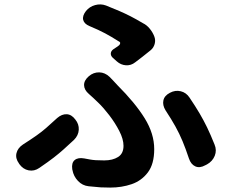

<svg xmlns="http://www.w3.org/2000/svg" viewBox="-20 -802 1040 869"><path d="M491 -540Q481 -549 481.5 -560Q482 -571 493 -579Q501 -584 508 -589Q515 -594 519 -597Q524 -602 524 -607Q524 -612 517 -615Q484 -636 456 -651Q428 -666 385 -684Q361 -694 356.5 -712Q352 -730 369 -752Q385 -772 410.5 -779Q436 -786 460 -777Q495 -763 520.5 -752Q546 -741 570.5 -728.5Q595 -716 627 -697Q644 -689 657.5 -672.5Q671 -656 678 -638Q685 -621 680 -603Q675 -585 661 -574Q645 -561 624 -544.5Q603 -528 592 -520Q573 -505 550 -506.5Q527 -508 509 -524ZM307 -36Q303 -65 318 -77.5Q333 -90 361 -85Q377 -82 388 -80Q399 -78 413.5 -77Q428 -76 452 -76Q490 -76 514.5 -91.5Q539 -107 539 -142Q539 -172 520 -209Q501 -246 474.5 -280.5Q448 -315 425 -337Q416 -346 402.5 -358.5Q389 -371 382 -377Q361 -395 360.5 -416.5Q360 -438 382 -457Q403 -475 429 -474.5Q455 -474 476 -454Q481 -449 492 -437.5Q503 -426 511 -417Q592 -336 635 -266.5Q678 -197 678 -127Q678 -60 649.5 -22Q621 16 576 31.5Q531 47 479 47Q451 47 435.5 46Q420 45 408.5 43.5Q397 42 381 41Q353 38 333 17Q313 -4 308 -32ZM909 -54Q884 -40 864 -49Q844 -58 835 -85Q820 -130 806 -163.5Q792 -197 774 -229.5Q756 -262 729 -303Q715 -326 719.5 -347.5Q724 -369 749 -382Q773 -395 798 -389Q823 -383 838 -360Q865 -320 883.5 -288.5Q902 -257 917.5 -225Q933 -193 951 -148Q962 -122 952 -97Q942 -72 917 -58ZM321 -261Q338 -240 336.5 -214.5Q335 -189 315 -169Q288 -144 268 -126Q248 -108 223.5 -89Q199 -70 158 -42Q135 -26 109.5 -31Q84 -36 67 -60L66 -62Q49 -85 54.5 -108.5Q60 -132 84 -148Q120 -171 143.5 -187.5Q167 -204 188.5 -222.5Q210 -241 239 -268Q260 -286 282 -285Q304 -284 321 -261Z"/></svg>

Font: Chiron GoRound TC
Style: Bold
Weight: 700
Designer: Ryoko NISHIZUKA 西塚涼子 (kana, bopomofo & ideographs); Paul D. Hunt (Latin, Greek & Cyrillic); Sandoll Communications 산돌커뮤니
Foundry: Adobe
Version: Version 1.000;hotconv 1.1.1;makeotfexe 2.6.0